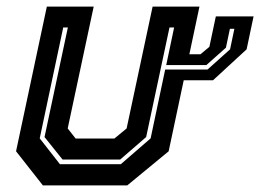

<svg xmlns="http://www.w3.org/2000/svg" viewBox="-20 -560 786 580"><path d="M632 -510.5H746L725 -411L623.5 -317.5H535L489.5 -103L364.5 0H109.5L28.5 -103L121.5 -540H263L184.5 -172L208.5 -141.5H325.5L362.5 -172L441 -540H582.5L552 -396H585.5L612.5 -418.5ZM161 -64H345L435 -142L479 -350L481 -358L506 -477H492L421.5 -146L343 -78H169L114.5 -146L185 -477H171L100 -142ZM674.5 -473 662.5 -416 603.5 -363.5H482L481 -358L479 -350H607L675 -411L688 -473Z"/></svg>

Font: Tourney Expanded Regular
Style: Bold Italic
Weight: 700
Width: 7
Italic angle: -12°
Designer: Tyler Finck
Foundry: Etcetera Type Co
Version: Version 1.010; ttfautohint (v1.8.3)